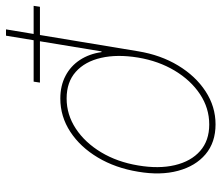

<svg xmlns="http://www.w3.org/2000/svg" viewBox="-148 -512 788 685"><g transform="rotate(90 246.5 -169.0)"><path d="M8.3 204.1 86.4 -267.1Q99.6 -347.7 137.2 -409.9Q174.8 -472.2 229.2 -507.8Q283.7 -543.5 347.2 -543.5Q411.6 -543.5 453.9 -507.8Q496.1 -472.2 512.9 -409.7Q529.8 -347.2 516.1 -267.1Q502.9 -186.5 465.6 -123.8Q428.2 -61 373.8 -25.4Q319.3 10.3 254.9 10.3Q209.5 10.3 174.3 -8.1Q139.2 -26.4 117.4 -59.6Q95.7 -92.8 89.4 -136.7H86.9L30.8 204.1ZM254.9 -12.2Q312.5 -12.2 362.3 -44.9Q412.1 -77.6 446.8 -135.3Q481.4 -192.9 493.7 -267.1Q506.3 -340.8 492.7 -398.4Q479 -456.1 442.1 -488.5Q405.3 -521 347.7 -521Q289.1 -521 239.5 -488Q189.9 -455.1 155.5 -397.7Q121.1 -340.3 108.9 -267.1Q96.7 -192.9 109.9 -135.3Q123 -77.6 159.7 -44.9Q196.3 -12.2 254.9 -12.2ZM-75.7 105.5 -72.3 83H198.2L194.8 105.5Z"/></g></svg>

Font: Inter 20pt Thin
Style: Italic
Weight: 250
Italic angle: -9.3988°
Version: Version 4.001;git-66647c0bb